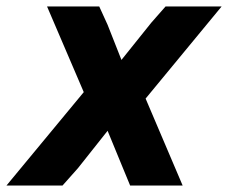

<svg xmlns="http://www.w3.org/2000/svg" viewBox="-32 -576 708 596"><path d="M420 -270 535 0H372L346 -63L302 -170L210 -54L162 0H-12L228 -290L114 -556H276L302 -499L345 -390L438 -506L482 -556H656Z"/></svg>

Font: Azeret Mono Thin
Style: Bold Italic
Weight: 700
Italic angle: -12°
Version: Version 1.002